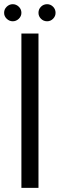

<svg xmlns="http://www.w3.org/2000/svg" viewBox="-62 -913 290 933"><path d="M125 -750V0H42V-750ZM167 -892.6Q183.6 -892.6 195.8 -880.4Q208 -868.2 208 -850.6Q208 -834 195.8 -821.8Q183.6 -809.6 167 -809.6Q149.4 -809.6 137.2 -821.8Q125 -834 125 -850.6Q125 -868.2 137.2 -880.4Q149.4 -892.6 167 -892.6ZM42 -850.6Q42 -834 29.3 -821.8Q16.6 -809.6 0 -809.6Q-16.6 -809.6 -29.3 -821.8Q-42 -834 -42 -850.6Q-42 -868.2 -29.3 -880.4Q-16.6 -892.6 0 -892.6Q16.6 -892.6 29.3 -880.4Q42 -868.2 42 -850.6Z"/></svg>

Font: okolaks
Style: Regular
Weight: 500
Version: Version 000.6.0